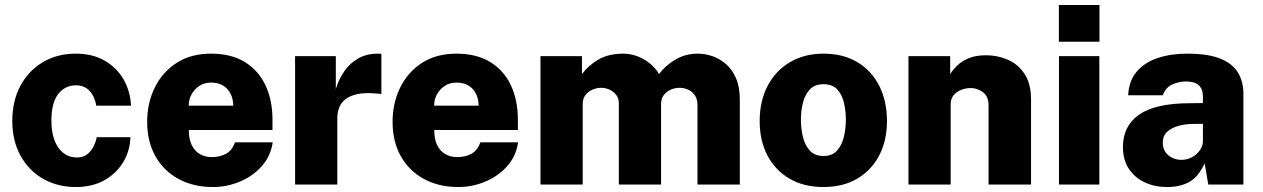

<svg xmlns="http://www.w3.org/2000/svg" viewBox="-20 -743 5086 773"><path d="M285 -527Q353.5 -527 402.5 -498.2Q451.5 -469.5 478.2 -421.8Q505 -374 507.5 -317.5H367.5Q365 -335 356.2 -354Q347.5 -373 330.5 -386.2Q313.5 -399.5 286 -399.5Q241.5 -399.5 214.2 -364.2Q187 -329 187 -258Q187 -188 215 -148.5Q243 -109 289.5 -109Q316.5 -109 333.2 -123.5Q350 -138 358.5 -157Q367 -176 369.5 -190.5H505Q503.5 -136 476.2 -90.5Q449 -45 400.5 -17.5Q352 10 285 10Q212 10 154.2 -22.8Q96.5 -55.5 63 -115.5Q29.5 -175.5 29.5 -256Q29.5 -336.5 62 -397.2Q94.5 -458 152.2 -492.5Q210 -527 285 -527Z M740.5 -219.5Q740 -184 751.5 -159.8Q763 -135.5 784 -123Q805 -110.5 833 -110.5Q865 -110.5 889.8 -123.8Q914.5 -137 926 -170H1078Q1069.5 -113.5 1033.2 -73.2Q997 -33 945 -11.5Q893 10 837.5 10Q758.5 10 698.8 -22.5Q639 -55 605.8 -114Q572.5 -173 572.5 -252.5Q572.5 -328 603 -390.2Q633.5 -452.5 691 -489.8Q748.5 -527 829.5 -527Q911.5 -527 966.5 -492.8Q1021.5 -458.5 1049.2 -398.8Q1077 -339 1077 -262V-219.5ZM740 -317.5H919Q919 -343 909 -364.2Q899 -385.5 879 -398Q859 -410.5 829.5 -410.5Q802.5 -410.5 782.5 -397.2Q762.5 -384 751 -362.8Q739.5 -341.5 740 -317.5Z M1168 0V-517H1332V-384.5Q1344 -425 1366.8 -457.2Q1389.5 -489.5 1423 -508.2Q1456.5 -527 1500.5 -527Q1506 -527 1510.2 -526.8Q1514.5 -526.5 1515.5 -525.5V-364Q1513 -365 1509.2 -365.5Q1505.5 -366 1501.5 -366Q1452.5 -371 1420.8 -364.5Q1389 -358 1370.8 -343.5Q1352.5 -329 1345.2 -309Q1338 -289 1338 -265.5V0Z M1728.5 -219.5Q1728 -184 1739.5 -159.8Q1751 -135.5 1772 -123Q1793 -110.5 1821 -110.5Q1853 -110.5 1877.8 -123.8Q1902.5 -137 1914 -170H2066Q2057.5 -113.5 2021.2 -73.2Q1985 -33 1933 -11.5Q1881 10 1825.5 10Q1746.5 10 1686.8 -22.5Q1627 -55 1593.8 -114Q1560.5 -173 1560.5 -252.5Q1560.5 -328 1591 -390.2Q1621.5 -452.5 1679 -489.8Q1736.5 -527 1817.5 -527Q1899.5 -527 1954.5 -492.8Q2009.5 -458.5 2037.2 -398.8Q2065 -339 2065 -262V-219.5ZM1728 -317.5H1907Q1907 -343 1897 -364.2Q1887 -385.5 1867 -398Q1847 -410.5 1817.5 -410.5Q1790.5 -410.5 1770.5 -397.2Q1750.5 -384 1739 -362.8Q1727.5 -341.5 1728 -317.5Z M2156 0V-517H2323V-444.5Q2347.5 -478.5 2388.5 -502.8Q2429.5 -527 2489.5 -527Q2515.5 -527 2542.5 -517.8Q2569.5 -508.5 2593.2 -490.2Q2617 -472 2633.5 -445Q2658.5 -479 2699 -503Q2739.5 -527 2789.5 -527Q2818.5 -527 2848.5 -516.8Q2878.5 -506.5 2903.2 -484.8Q2928 -463 2943.2 -428Q2958.5 -393 2958.5 -342.5V0H2788V-320Q2788 -344.5 2777.2 -359.8Q2766.5 -375 2750 -382.2Q2733.5 -389.5 2715.5 -389.5Q2698.5 -389.5 2681.5 -382.5Q2664.5 -375.5 2653 -361Q2641.5 -346.5 2641.5 -324V0H2471.5V-326.5Q2471.5 -347 2460.8 -361Q2450 -375 2433.8 -382.2Q2417.5 -389.5 2400 -389.5Q2383 -389.5 2365.8 -382.2Q2348.5 -375 2337.2 -360.5Q2326 -346 2326 -324V0Z M3295 10Q3217 10 3159.5 -23.2Q3102 -56.5 3070.2 -116.2Q3038.5 -176 3038.5 -255.5Q3038.5 -336.5 3070.8 -397.8Q3103 -459 3161 -493Q3219 -527 3295.5 -527Q3374.5 -527 3431.8 -492.8Q3489 -458.5 3520 -397.2Q3551 -336 3551 -255.5Q3551 -178 3520.2 -118.2Q3489.5 -58.5 3432 -24.2Q3374.5 10 3295 10ZM3295.5 -115Q3330.5 -115 3350 -136.8Q3369.5 -158.5 3377.5 -192.2Q3385.5 -226 3385.5 -261Q3385.5 -295.5 3378 -328.5Q3370.5 -361.5 3351 -382.8Q3331.5 -404 3295.5 -404Q3260.5 -404 3240.8 -383.2Q3221 -362.5 3212.8 -329.8Q3204.5 -297 3204.5 -261Q3204.5 -227 3212.2 -193.2Q3220 -159.5 3239.8 -137.2Q3259.5 -115 3295.5 -115Z M3637.5 0V-517H3805.5V-444.5Q3816.5 -462.5 3834.8 -480Q3853 -497.5 3881.2 -509Q3909.5 -520.5 3950 -520.5Q3996.5 -520.5 4037.8 -502.5Q4079 -484.5 4105 -445.2Q4131 -406 4131 -342.5V0H3960V-320Q3960 -354 3938 -371.2Q3916 -388.5 3887.5 -388.5Q3868.5 -388.5 3850 -381.2Q3831.5 -374 3819.5 -359.8Q3807.5 -345.5 3807.5 -324V0Z M4406 -517V0H4243.5V-517ZM4406.5 -723V-575H4243V-723Z M4677.5 10Q4629 10 4588.8 -8.8Q4548.5 -27.5 4524.8 -63.5Q4501 -99.5 4501 -151.5Q4501 -236 4566.2 -281.5Q4631.5 -327 4770.5 -327.5L4823 -328V-354.5Q4823 -385 4805.8 -400.2Q4788.5 -415.5 4751.5 -415Q4726 -414.5 4699.5 -402.8Q4673 -391 4661.5 -359.5H4522Q4525 -418 4556.8 -455Q4588.5 -492 4641.2 -509.5Q4694 -527 4759.5 -527Q4844 -527 4893.5 -506.8Q4943 -486.5 4964.5 -450.2Q4986 -414 4986 -365V0H4844.5L4830 -85.5Q4805 -31 4768.2 -10.5Q4731.5 10 4677.5 10ZM4736.5 -99.5Q4753.5 -99.5 4769 -105.5Q4784.5 -111.5 4796.5 -122.2Q4808.5 -133 4815.5 -146Q4822.5 -159 4823 -174V-244.5L4781 -244Q4755 -244 4727.2 -237Q4699.5 -230 4680.5 -213.8Q4661.5 -197.5 4661.5 -169Q4661.5 -136.5 4683.8 -118Q4706 -99.5 4736.5 -99.5Z"/></svg>

Font: Public Sans ExtraBold
Style: Regular
Weight: 800
Designer: The Public Sans Project Authors: Dan O. Williams and USWDS (Libre Franklin designed by Pablo Impallari and Rodrigo Fuenz
Version: Version 1.007